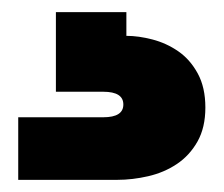

<svg xmlns="http://www.w3.org/2000/svg" viewBox="-20 -27 368 316"><path d="M188 32Q208 32 231 38Q254 44 273.5 57.5Q293 71 305.5 94Q318 117 318 150Q318 183 305 206Q292 229 271 243Q250 257 224 263Q198 269 173 269H10V166H150Q183 166 183 145Q183 124 150 124H72V-7H188Z"/></svg>

Font: SVN-Poppins ExtraBold
Style: Regular
Weight: 800
Designer: Ninad Kale (Devanagari), Jonny Pinhorn (Latin)
Foundry: Indian Type Foundry
Version: Version 3.002 2017; ttfautohint (v1.8.3)